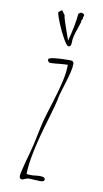

<svg xmlns="http://www.w3.org/2000/svg" viewBox="-101 -966 543 1014"><g transform="rotate(10 171.0 -459.0)"><path d="M206.5 -762.2Q202.1 -773.9 191.2 -805.2Q180.2 -836.4 173.3 -857.9Q165.5 -881.8 164.6 -892.1L147.5 -915L129.4 -901.9Q129.9 -887.2 147.2 -845.2Q164.6 -803.2 184.3 -768.1Q204.1 -732.9 213.4 -732.9Q227.5 -732.9 227.5 -753.9Q227.5 -772.5 231.9 -791Q236.3 -809.6 245.6 -835Q252.9 -856.9 257.3 -871.1L256.3 -877L263.7 -892.1L262.7 -897Q266.6 -905.8 266.6 -908.2Q266.6 -917 248.5 -919.9L235.4 -912.1Q230 -849.1 206.5 -762.2ZM94.7 2Q97.2 2 108.9 -3.4Q119.6 -8.8 130.4 -8.8Q140.1 -8.8 160.2 -7.3Q179.7 -5.9 189.5 -5.9Q212.4 -5.9 212.4 -19Q212.4 -32.2 183.6 -32.2Q176.8 -32.2 162.6 -30.8Q150.4 -28.8 141.6 -28.8Q121.1 -28.8 112.8 -30.8Q113.3 -127.4 176.3 -335.9Q201.7 -421.4 206.5 -446.8Q206.5 -460.4 231 -536.6Q255.4 -612.8 255.4 -646Q255.4 -652.8 251.5 -656.7Q247.6 -660.6 243.4 -661.4Q239.3 -662.1 230.5 -662.1Q189.5 -662.1 155.8 -658.7Q119.6 -654.8 119.6 -646Q119.6 -640.1 123.8 -635Q127.9 -629.9 133.8 -629.9Q151.4 -629.9 180.7 -633.3Q211.9 -636.2 227.5 -636.2Q227.5 -595.7 215.3 -542.7Q203.1 -489.7 179.2 -414.1Q158.7 -350.6 151.9 -323.7Q145 -296.9 132.8 -237.3Q121.6 -182.1 113.8 -154.8L98.6 -99.1L89.8 -64.9Q79.6 -25.4 79.6 -13.2Q79.6 2 94.7 2Z"/></g></svg>

Font: Amatica SC
Style: Regular
Weight: 400
Designer: Vernon Adams, Ben Nathan
Foundry: newtypography
Version: Version 2.001